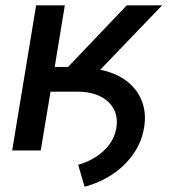

<svg xmlns="http://www.w3.org/2000/svg" viewBox="-20 -561 633 716"><path d="M126 -219.2 140.1 -307.1H285.2Q345.7 -307.1 392.3 -290.5Q439 -273.9 469.7 -243.7Q500.5 -213.4 512.9 -172.9Q525.4 -132.3 517.1 -84Q508.3 -31.2 477.5 12.9Q446.8 57.1 399.9 88.6Q353 120.1 295.4 135.3L271.5 53.7Q308.6 43 338.9 23.2Q369.1 3.4 388.9 -23.7Q408.7 -50.8 414.1 -85Q423.3 -144.5 382.8 -181.9Q342.3 -219.2 268.1 -219.2ZM25.4 0 114.7 -541H221.7L184.1 -311.5H233.9L452.6 -541H584.5L275.4 -219.2H168.5L131.8 0Z"/></svg>

Font: Inter 17pt Medium
Style: Italic
Weight: 500
Italic angle: -9.3988°
Version: Version 4.001;git-66647c0bb